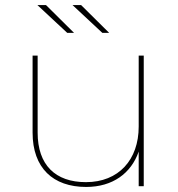

<svg xmlns="http://www.w3.org/2000/svg" viewBox="-20 -737 704 760"><path d="M321 3C426 3 499 -51 529 -137V0H549V-517H529V-236C529 -105 450 -16 320 -16C199 -16 129 -84 129 -212V-517H109V-212C109 -72 190 3 321 3ZM412 -607 301 -717H267L385 -607ZM273 -607 162 -717H128L246 -607Z"/></svg>

Font: Montserrat-Alt1 Thin
Style: Regular
Weight: 100
Designer: Differentunic
Foundry: Differentunic
Version: Version 7.222